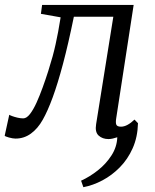

<svg xmlns="http://www.w3.org/2000/svg" viewBox="-48 -568 645 798"><path d="M298.5 210 289 183Q324.5 167 358.5 140.2Q392.5 113.5 415.2 78.2Q438 43 439.5 2.5Q430 5.5 420.8 7.8Q411.5 10 403 10Q378 10 362 -4.5Q346 -19 351.5 -52L423 -498.5H259Q236 -386 214 -303.2Q192 -220.5 171 -163.2Q150 -106 129.5 -70Q109 -33.5 80.5 -12.8Q52 8 16.5 8Q5.5 8 -10.8 3.5Q-27 -1 -28.5 -4L-9.5 -91Q-7 -89 2.5 -85.5Q12 -82 24.5 -79Q37 -76 48.5 -76Q62.5 -76 76.5 -94Q90.5 -112 103.8 -141.2Q117 -170.5 129.5 -205Q142 -239.5 152.5 -272.5Q163.5 -307.5 170.8 -334Q178 -360.5 183.2 -384.5Q188.5 -408.5 193.5 -435Q198.5 -461.5 204 -496L122 -510.5L127 -547.5H507.5L435 -76.5Q432 -58 435.5 -49.8Q439 -41.5 455 -41.5Q468 -41.5 482.2 -49.2Q496.5 -57 511 -71L525.5 -56Q524 2 503.5 48Q483 94 450.2 127.2Q417.5 160.5 378 181.5Q338.5 202.5 298.5 210Z"/></svg>

Font: Merriweather 36pt Light
Style: Italic
Weight: 300
Italic angle: -7.8°
Version: Version 2.101